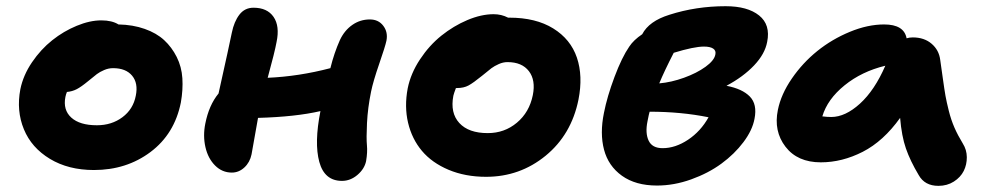

<svg xmlns="http://www.w3.org/2000/svg" viewBox="-20 -565 3202 622"><path d="M284.2 -14.2Q201.7 -14.2 141.8 -50.3Q82 -86.4 57.4 -146.2Q32.7 -206.1 45.9 -275.9Q55.2 -321.3 83.7 -363.3Q112.3 -405.3 149.2 -434.6Q186 -463.9 228.5 -481.4Q271 -499 308.1 -499Q342.8 -499 363.8 -485.8Q410.6 -484.9 448.7 -471.4Q486.8 -458 511.7 -435.1Q536.6 -412.1 552.5 -380.4Q568.4 -348.6 570.8 -311.5Q573.2 -274.4 565.9 -232.9Q545.4 -130.9 467.5 -72.5Q389.6 -14.2 284.2 -14.2ZM191.9 -251Q183.6 -209 210.9 -184.1Q238.3 -159.2 293.9 -159.2Q341.8 -159.2 376.7 -185.3Q411.6 -211.4 419.9 -254.9Q428.2 -295.4 408 -319.8Q387.7 -344.2 346.2 -344.2Q331.5 -344.2 317.4 -338.1Q303.2 -332 293.9 -325Q284.7 -317.9 265.1 -301.8Q243.2 -283.7 228.5 -276.1Q213.9 -268.6 196.8 -267.1Q193.4 -258.8 191.9 -251Z M731 -5.9Q699.7 -5.9 676.8 -28.8Q653.8 -51.8 645.5 -88.4Q637.2 -125 645 -164.1Q656.7 -224.1 688 -262.2Q724.1 -424.3 731 -459Q738.3 -495.1 755.6 -517.6Q772.9 -540 801.3 -540Q845.7 -540 866.2 -510.3Q886.7 -480.5 876 -429.2Q870.1 -396.5 847.2 -313Q948.2 -317.4 1050.3 -344.2Q1062.5 -393.6 1081.1 -435.1Q1095.7 -466.3 1121.1 -484.1Q1146.5 -502 1178.2 -502Q1206.1 -502 1221.7 -481.4Q1237.3 -460.9 1231.9 -433.1Q1228 -414.6 1208.5 -358.2Q1189 -301.8 1182.1 -268.1Q1171.4 -215.8 1168.9 -166.3Q1166.5 -116.7 1168.7 -94.5Q1170.9 -72.3 1166 -43Q1160.6 -17.6 1137.9 1.7Q1115.2 21 1087.9 21Q1031.2 21 1014.4 -40.5Q997.6 -102.1 1018.1 -205.1Q938 -186.5 815.9 -183.1Q811.5 -159.7 804.2 -117.2Q796.9 -74.7 794.9 -64.9Q789.6 -39.1 771.7 -22.5Q753.9 -5.9 731 -5.9Z M1554.7 7.8Q1487.3 7.8 1433.3 -14.9Q1379.4 -37.6 1346.9 -76.2Q1314.5 -114.7 1302 -167.2Q1289.6 -219.7 1300.8 -278.8Q1310.5 -327.1 1340.6 -372.6Q1370.6 -418 1409.9 -449.5Q1449.2 -481 1494.1 -500Q1539.1 -519 1579.1 -519Q1604.5 -519 1626 -507.8H1629.9Q1715.8 -507.8 1772.2 -472.9Q1828.6 -438 1848.9 -378.4Q1869.1 -318.8 1854 -242.2Q1831.1 -128.9 1747.6 -60.5Q1664.1 7.8 1554.7 7.8ZM1448.7 -254.9Q1438 -199.2 1468 -166.5Q1498 -133.8 1560.1 -133.8Q1614.3 -133.8 1654.5 -167.5Q1694.8 -201.2 1706.1 -256.8Q1715.8 -305.2 1693.4 -334.5Q1670.9 -363.8 1624 -363.8Q1609.9 -363.8 1595.7 -357.4Q1581.5 -351.1 1572 -344Q1562.5 -336.9 1542 -319.8Q1513.2 -296.4 1497.8 -288.1Q1482.4 -279.8 1460.9 -279.8H1457Q1450.2 -261.7 1448.7 -254.9Z M2108.4 36.1Q2039.1 36.1 1994.9 4.4Q1950.7 -27.3 1936.8 -80.1Q1922.9 -132.8 1936.5 -199.2Q1946.8 -252 1970.7 -315.7Q1994.6 -379.4 2018.6 -414.1Q2032.7 -435.5 2060.5 -454.1Q2082.5 -496.6 2148.4 -517.1Q2234.9 -544.9 2330.6 -544.9Q2401.9 -544.9 2439.2 -514.9Q2476.6 -484.9 2465.3 -429.2Q2458 -390.1 2423.1 -353.3Q2388.2 -316.4 2333.5 -287.1Q2384.8 -277.3 2409.2 -252.2Q2433.6 -227.1 2424.3 -180.2Q2417.5 -143.1 2388.4 -104.5Q2359.4 -65.9 2317.1 -34.9Q2274.9 -3.9 2219.2 16.1Q2163.6 36.1 2108.4 36.1ZM2260.3 -414.1Q2228.5 -414.1 2162.6 -394Q2131.8 -334 2115.7 -294.9Q2154.8 -298.3 2196 -313.2Q2237.3 -328.1 2265.6 -348.6Q2293.9 -369.1 2297.4 -388.2Q2300.3 -400.9 2290.5 -407.5Q2280.8 -414.1 2260.3 -414.1ZM2077.6 -171.9Q2069.8 -133.8 2081.3 -109.4Q2092.8 -85 2126.5 -85Q2168 -85 2209 -112.3Q2250 -139.6 2275.4 -185.1Q2186.5 -203.1 2084.5 -203.1Q2082.5 -197.3 2077.6 -171.9Z M2639.2 -39.1Q2563.5 -39.1 2524.7 -89.6Q2485.8 -140.1 2500 -209Q2510.3 -259.8 2545.2 -310.5Q2580.1 -361.3 2627.7 -399.7Q2675.3 -438 2733.2 -461.9Q2791 -485.8 2844.2 -485.8Q2908.7 -485.8 2917 -440.9Q2925.8 -443.8 2937 -443.8Q2974.1 -443.8 2998 -423.3Q3022 -402.8 3025.9 -371.1Q3028.8 -351.1 3034.2 -312.3Q3039.6 -273.4 3043 -254.4Q3046.4 -235.4 3053.7 -206.1Q3061 -176.8 3072 -151.6Q3083 -126.5 3099.1 -100.1Q3111.8 -80.1 3112.1 -55.9Q3112.3 -31.7 3102.1 -11.2Q3091.8 9.3 3070.1 23.2Q3048.3 37.1 3020 37.1Q2975.6 37.1 2956.1 2Q2928.7 -43.9 2914.8 -84Q2900.9 -124 2896 -183.1Q2841.8 -107.4 2774.9 -73.2Q2708 -39.1 2639.2 -39.1ZM2672.9 -186Q2718.3 -186 2765.9 -229.2Q2813.5 -272.5 2848.1 -352.1Q2771.5 -333.5 2716.1 -288.6Q2660.6 -243.7 2644 -188Q2659.7 -186 2672.9 -186Z"/></svg>

Font: Shantell Sans Irregular
Style: Bold Italic
Weight: 700
Italic angle: -11.31°
Designer: Stephen Nixon, Anya Danilova, Shantell Martin
Foundry: Arrow Type
Version: Version 1.006;[9816181b4]